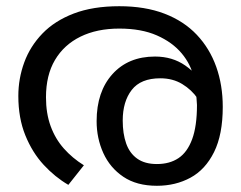

<svg xmlns="http://www.w3.org/2000/svg" viewBox="-20 -586 776 618"><path d="M364 -566Q447 -566 509.5 -542Q572 -518 613.5 -474Q655 -430 676 -371Q697 -312 697 -242Q697 -153 669 -96.5Q641 -40 593 -14Q545 12 485 12Q420 12 377 -17Q334 -46 312.5 -93.5Q291 -141 291 -196Q291 -291 342 -347.5Q393 -404 479 -404Q535 -404 576.5 -375Q618 -346 642 -301Q666 -256 668 -206L643 -209Q636 -240 616.5 -268.5Q597 -297 566.5 -315.5Q536 -334 496 -334Q433 -334 404 -296.5Q375 -259 375 -198Q375 -156 386 -124.5Q397 -93 421.5 -75.5Q446 -58 485 -58Q526 -58 554.5 -77Q583 -96 598.5 -138Q614 -180 614 -248Q614 -250 612.5 -270Q611 -290 607 -310Q606 -315 606 -323Q606 -331 604 -335Q595 -378 565 -414Q535 -450 485 -472Q435 -494 364 -494Q292 -494 239 -468Q186 -442 157 -393Q128 -344 128 -273Q128 -221 143 -180Q158 -139 185.5 -108Q213 -77 250 -54L200 9Q157 -16 120.5 -55.5Q84 -95 61.5 -150.5Q39 -206 39 -277Q39 -333 58 -385Q77 -437 116.5 -478Q156 -519 217.5 -542.5Q279 -566 364 -566Z"/></svg>

Font: umalayalam15
Style: Book
Weight: 400
Designer: Jelle Bosma - Monotype Design Team
Foundry: Monotype Imaging Inc.
Version: Version 2.003